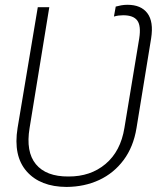

<svg xmlns="http://www.w3.org/2000/svg" viewBox="-20 -757 646 789"><path d="M253.4 11.2Q145.5 10.7 89.6 -52.7Q33.7 -116.2 52.2 -231L135.3 -727.5H182.6L101.6 -231Q85.4 -133.3 127.4 -82.3Q169.4 -31.2 261.2 -31.7Q352.1 -31.2 413.8 -83.3Q475.6 -135.3 491.2 -231L552.2 -599.6Q560.1 -650.9 544.2 -672.6Q528.3 -694.3 486.3 -694.3Q476.6 -694.3 467.3 -693.1Q458 -691.9 448.2 -689L455.6 -730Q465.8 -732.9 478 -735.1Q490.2 -737.3 503.9 -737.3Q559.6 -737.3 585.7 -702.6Q611.8 -668 601.1 -599.6L541 -231Q528.3 -153.3 488 -99.4Q447.8 -45.4 387.5 -17.3Q327.1 10.7 253.4 11.2Z"/></svg>

Font: Inter Extra Light
Style: Italic
Weight: 200
Italic angle: -9.39999°
Designer: Rasmus Andersson
Foundry: rsms
Version: Version 4.000;git-3c8e0fc